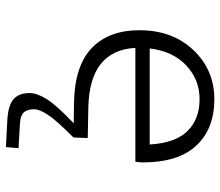

<svg xmlns="http://www.w3.org/2000/svg" viewBox="-68 -447 750 654"><g transform="rotate(90 307.0 -120.0)"><path d="M296.9 153.8Q296.9 129.4 317.4 96.2Q337.9 63 399.9 3.9L331.1 2.9Q205.6 1 144.3 -56.9Q83 -114.7 83 -220.2Q83 -332.5 150.6 -403.8Q218.3 -475.1 317.9 -475.1Q418.5 -475.1 475.8 -413.8Q533.2 -352.5 533.2 -231Q533.2 -223.1 530.8 -206.1H143.1Q151.9 -50.3 345.2 -45.9L450.2 -43.9L448.2 4.9Q391.6 61 371.8 90.6Q352.1 120.1 352.1 139.2Q352.1 162.1 362.8 173.8Q373.5 185.5 399.9 187L484.9 191.9L481 234.9L388.2 230Q338.4 227.1 317.6 208.7Q296.9 190.4 296.9 153.8ZM317.9 -424.8Q251.5 -424.8 203.1 -379.6Q154.8 -334.5 145 -254.9H472.2Q466.8 -343.3 426 -384Q385.3 -424.8 317.9 -424.8Z"/></g></svg>

Font: IntelOne Mono Light
Style: Regular
Weight: 300
Designer: Fred Shallcrass
Foundry: Frere-Jones Type LLC
Version: Version 1.200;hotconv 1.1.0;makeotfexe 2.6.0;FJTRelease1.2